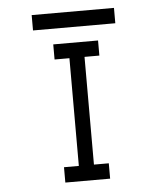

<svg xmlns="http://www.w3.org/2000/svg" viewBox="-50 -764 640 760"><g transform="rotate(-5 270.0 -384.0)"><path d="M179 -597H357V-537H298V-109H357V-48H179V-109H238V-537H179ZM104 -720H431V-659H104Z"/></g></svg>

Font: 3270 Nerd Font
Style: Regular
Weight: 400
Monospace: yes
Version: Version 3.0.1;Nerd Fonts 3.3.0